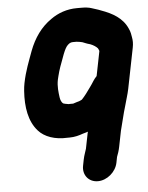

<svg xmlns="http://www.w3.org/2000/svg" viewBox="-65 -842 878 1136"><g transform="rotate(-5 374.0 -274.5)"><path d="M516.4 -379.9C499.7 -362.9 490.4 -344.9 483.3 -334.8L470.7 -316.8C453.5 -292.2 435 -267 417.1 -248.5C411.1 -245.5 403.5 -241.8 400.7 -240.8L387.3 -237.1C379.7 -235.2 372.6 -232.9 363.7 -229.5H343.8C342.5 -229.5 339.8 -229.3 337.8 -229C322.8 -230.6 306.8 -235 304.9 -236.2C295.7 -243.2 289.5 -257.2 287.2 -273.9C283.2 -304 278.4 -340.1 286 -378C287.4 -385.1 289 -391.6 291.1 -399.1L298.7 -427.3C304.1 -447.1 310.3 -461.1 318.8 -485L333.9 -526.2C345.2 -554.3 352.4 -567.9 363.2 -578.6L372.1 -586C377.2 -589.4 383.8 -592.5 396.3 -592.5H416.3C429.4 -591.1 439 -589.5 450 -586.8C462.1 -582.4 474.6 -575.9 494.8 -570.9C512.5 -564.2 529.1 -553.8 538.6 -542.7C539.7 -540.7 540.1 -538.8 544.6 -530.2C544.8 -529.3 545.1 -526.9 545.3 -524.9ZM612.9 48 631.4 -44.7C640.6 -78.6 650.3 -120 659 -153.2L668.8 -187.2C677.8 -222.1 689.3 -254.3 696.2 -289L744.1 -529C748.7 -551.8 748.6 -571 744.8 -590.7C742.2 -605.7 740.8 -621.3 730.6 -642.6C702.3 -708.2 641.5 -740.9 576.4 -764.2C558.5 -771.9 537.3 -777.1 522.1 -782.6C505.9 -788.4 483.9 -790.5 461.8 -790.5H435.8C374.6 -790.5 321.9 -770.9 279 -740.1C217.9 -698.2 174.8 -637.2 146.1 -561.3C125.2 -503.3 101.8 -447.3 87.5 -375.5C84.6 -361.1 82.7 -345.8 81.5 -329.1C74.9 -234 89.1 -147.4 141.5 -89.4C176.4 -50 238.3 -27.2 313.5 -31.5H325.3C355.8 -31.5 382.5 -39 405.8 -47.5L425.4 -53.1C429.5 -54.3 431.6 -55.1 436.3 -56.8C435.7 -54.2 434.5 -50.1 433.9 -47L416 42.8C410.6 62.7 403 77.9 397.3 106L390.4 141C379.4 195.9 415.6 240.5 470 240.5C525 240.5 577.6 195.1 588.4 141L595.1 107C601.9 90.1 608.5 70.3 612.9 48Z"/></g></svg>

Font: Smoothie
Style: ExBdIt
Weight: 800
Foundry: Cannot Into Space Fonts
Version: Version 0.8